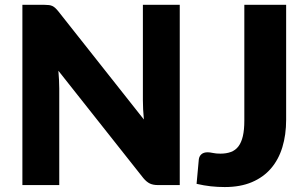

<svg xmlns="http://www.w3.org/2000/svg" viewBox="-20 -748 1240 776"><path d="M159.5 -728.5Q170.5 -728.5 178 -727.5Q185.5 -726.5 191.5 -723.8Q197.5 -721 203 -716Q208.5 -711 215.5 -702.5L561.5 -265Q559.5 -286 558.5 -305.8Q557.5 -325.5 557.5 -343V-728.5H706.5V0H618.5Q599 0 585.8 -6.2Q572.5 -12.5 559.5 -28L216 -462Q217.5 -443 218.5 -424.8Q219.5 -406.5 219.5 -390.5V0H70.5V-728.5ZM1136.5 -264Q1136.5 -203 1121.2 -153Q1106 -103 1075.2 -67.2Q1044.5 -31.5 998 -11.8Q951.5 8 888.5 8Q860 8 832.2 5Q804.5 2 774.5 -5L783.5 -103.5Q785 -116.5 794 -124.5Q803 -132.5 819.5 -132.5Q828 -132.5 840.5 -129.8Q853 -127 870.5 -127Q895 -127 913.2 -133.8Q931.5 -140.5 943.5 -156.2Q955.5 -172 961.5 -197.5Q967.5 -223 967.5 -260.5V-728.5H1136.5Z"/></svg>

Font: Lato Black
Style: Regular
Weight: 900
Designer: Lukasz Dziedzic
Foundry: tyPoland Lukasz Dziedzic
Version: Version 2.007; 2014-02-27